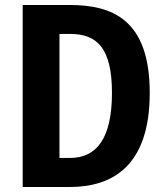

<svg xmlns="http://www.w3.org/2000/svg" viewBox="-20 -750 660 770"><path d="M71 0H259C429.5 0 580.5 -82.5 580.5 -377.5C580.5 -672.5 429.5 -730 259 -730H71ZM429 -377.5C429 -196 368.5 -116.5 260 -116.5H218.5V-614H260C368.5 -614 429 -559 429 -377.5Z"/></svg>

Font: Monaspace Neon
Style: Bold
Weight: 700
Designer: Riley Cran & the Lettermatic Team
Foundry: Lettermatic
Version: Version 1.200 (Monaspace Neon)